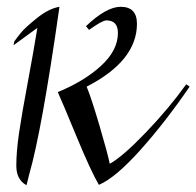

<svg xmlns="http://www.w3.org/2000/svg" viewBox="-20 -535 578 565"><path d="M58 10Q28 -6 28 -47.5Q28 -89 36 -143.5Q44 -198 61.5 -291.5Q79 -385 90 -453L20 -402L22 -413Q29 -423 41.5 -438.5Q54 -454 89 -482Q124 -510 155 -515Q103 -150 66 -22Q61 -2 58 10ZM335 -515Q383 -515 383 -465Q383 -356 235 -280Q249 -246 273 -164.5Q297 -83 303 -53Q341 -74 409.5 -145.5Q478 -217 528 -287L538 -280Q466 -175 393 -93.5Q320 -12 271 9Q247 -32 204.5 -135Q162 -238 150 -264Q228 -296 277.5 -341.5Q327 -387 327 -438Q327 -475 293 -475Q281 -475 242 -447L233 -458Q293 -515 335 -515Z"/></svg>

Font: Felipa
Style: Regular
Weight: 400
Designer: Javier Alcaraz
Foundry: Fontstage
Version: Version 1.001